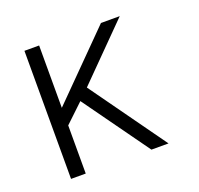

<svg xmlns="http://www.w3.org/2000/svg" viewBox="-98 -625 757 732"><g transform="rotate(-20 281.0 -259.0)"><path d="M71.3 1H130.9V-194.3L206.1 -265.6L397.5 1H466.8L247.1 -305.7L458 -518.6H381.8L130.9 -265.6V-518.6H71.3Z"/></g></svg>

Font: Dotum
Style: Regular
Weight: 400
Version: Version 2.21